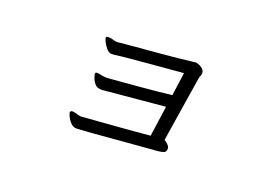

<svg xmlns="http://www.w3.org/2000/svg" viewBox="-68 -600 1136 793"><g transform="rotate(20 500.0 -203.5)"><path d="M626 -202 356 -177H349Q331 -177 321 -189Q311 -201 307 -213.5Q303 -226 303 -229Q303 -235 307 -236H311Q317 -236 324.5 -234.5Q332 -233 337 -232Q341 -231 345.5 -231Q350 -231 354 -231H361Q386 -233 422.5 -236Q459 -239 498.5 -242.5Q538 -246 574 -249.5Q610 -253 634 -256L648 -358Q619 -355 579 -352Q539 -349 497.5 -345Q456 -341 420 -338Q384 -335 362 -332Q357 -331 350 -330.5Q343 -330 337 -330Q327 -331 317 -342.5Q307 -354 300.5 -367Q294 -380 294 -385Q294 -389 297 -390Q300 -391 305 -391Q312 -391 318.5 -389.5Q325 -388 331 -386Q335 -385 338.5 -384.5Q342 -384 345 -384Q347 -384 349.5 -384.5Q352 -385 354 -385Q380 -388 422.5 -391.5Q465 -395 513 -399Q561 -403 603.5 -407.5Q646 -412 670 -415Q672 -415 674 -415.5Q676 -416 677 -416Q690 -416 704.5 -406.5Q719 -397 719 -383Q719 -376 716.5 -371Q714 -366 713 -363Q705 -312 696 -256Q687 -200 679.5 -151Q672 -102 667 -71Q677 -66 684.5 -57.5Q692 -49 692 -41Q692 -26 679.5 -22.5Q667 -19 654 -18Q635 -17 602 -14Q569 -11 529.5 -8Q490 -5 450.5 -1.5Q411 2 378.5 4.5Q346 7 327 8Q323 8 318.5 8.5Q314 9 309 9Q294 9 283 -2.5Q272 -14 266 -27Q260 -40 260 -43Q260 -48 264 -51Q266 -52 270 -52Q276 -52 283 -50Q290 -48 297 -46Q301 -45 304.5 -44.5Q308 -44 311 -44Q313 -44 316 -44.5Q319 -45 322 -45Q344 -47 380.5 -49.5Q417 -52 459 -55.5Q501 -59 540 -62Q579 -65 607 -68Z"/></g></svg>

Font: Moon Stars Kai T HW
Style: Regular
Weight: 400
Designer: GuiWonder
Version: Version 1.101